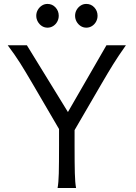

<svg xmlns="http://www.w3.org/2000/svg" viewBox="-20 -939 677 959"><path d="M18.6 -712.9H114.3L319.3 -379.4L511.7 -712.9H608.9Q569.3 -656.7 544.7 -616.9Q520 -577.1 486.8 -520L352.5 -289.1V-212.4Q352.5 -121.1 353.8 -73.7Q355 -26.4 359.9 0H267.6Q272.5 -26.4 273.7 -73.7Q274.9 -121.1 274.9 -212.4V-294.4L143.1 -520Q106 -583.5 80.6 -623.8Q55.2 -664.1 18.6 -712.9ZM411.1 -919.4Q435.1 -919.4 451.2 -901.9Q467.3 -884.3 467.3 -860.4Q467.3 -844.7 460 -831.1Q452.6 -817.4 439.7 -809.1Q426.8 -800.8 411.1 -800.8Q395.5 -800.8 382.8 -809.1Q370.1 -817.4 362.5 -831.1Q355 -844.7 355 -860.4Q355 -876 362.5 -889.4Q370.1 -902.8 382.8 -911.1Q395.5 -919.4 411.1 -919.4ZM217.3 -919.4Q241.2 -919.4 257.3 -901.9Q273.4 -884.3 273.4 -860.4Q273.4 -844.7 266.1 -831.1Q258.8 -817.4 245.8 -809.1Q232.9 -800.8 217.3 -800.8Q201.7 -800.8 189 -809.1Q176.3 -817.4 168.7 -831.1Q161.1 -844.7 161.1 -860.4Q161.1 -876 168.7 -889.4Q176.3 -902.8 189 -911.1Q201.7 -919.4 217.3 -919.4Z"/></svg>

Font: Lesson One Light
Style: Regular
Weight: 300
Designer: But Ko, Victor Gaultney, Annie Olsen, Julie Remington, Don Collingsworth, Eric Hays, Becca Hirsbrunner
Version: Version 1.100